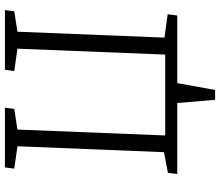

<svg xmlns="http://www.w3.org/2000/svg" viewBox="-77 -664 895 781"><g transform="rotate(-90 370.5 -273.5)"><path d="M355 154 342 0H53L58 -38L142 -54L166 -650L75 -663L80 -701H323L318 -663L234 -650L210 -49H539L563 -650L472 -663L477 -701H720L715 -663L632 -650L608 -52L703 -39L698 0H423L395 154Z"/></g></svg>

Font: Literata Light
Style: Italic
Weight: 300
Italic angle: -2°
Designer: Latin by Veronika Burian and Jose Scaglione. Greek by Irene Vlachou. Cyrillic by Vera Evstafieva
Foundry: TypeTogether
Version: Version 3.103;gftools[0.9.29]